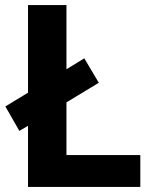

<svg xmlns="http://www.w3.org/2000/svg" viewBox="-20 -734 605 754"><path d="M90 0V-240L56 -220L1 -316L90 -370V-714H241V-462L311 -505L368 -409L241 -332V-125H531V0Z"/></svg>

Font: Noto Sans Bamum
Style: Regular
Weight: 400
Designer: Monotype Design Team
Foundry: Monotype Imaging Inc.
Version: Version 2.001